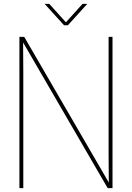

<svg xmlns="http://www.w3.org/2000/svg" viewBox="-20 -970 680 990"><path d="M541 -28.8 540 -180.2V-779.8H560.1V0H535.2L99.1 -751L100.1 -600.1V0H80.1V-779.8H105ZM405.8 -950.2H430.2L330.1 -839.8H310.1L210 -950.2H233.9L319.8 -855Z"/></svg>

Font: Cooper Hewitt
Style: Thin
Weight: 701
Designer: Village Type and Design LLC
Foundry: Cooper Hewitt Smithsonian Design Museum
Version: 1.000